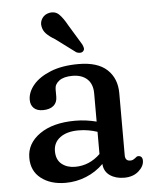

<svg xmlns="http://www.w3.org/2000/svg" viewBox="-52 -749 648 805"><g transform="rotate(-5 272.0 -346.5)"><path d="M49 -105.5Q49 -166 104.5 -205Q160 -244 254 -244Q278 -244 301.2 -240.8Q324.5 -237.5 343.5 -232.5V-351.5Q343.5 -390.5 321 -411.5Q298.5 -432.5 258.5 -432.5Q222.5 -432.5 203.2 -418.2Q184 -404 184 -383.5V-350.5Q184 -326.5 168 -313.2Q152 -300 123.5 -300Q98.5 -300 85.2 -313Q72 -326 72 -347.5Q72 -380 97.2 -410.2Q122.5 -440.5 171 -460Q219.5 -479.5 288.5 -479.5Q369 -479.5 408.8 -442.2Q448.5 -405 448.5 -343V-81.5Q448.5 -57.5 470 -57.5Q477.5 -57.5 482 -60Q486.5 -62.5 490 -65Q493.5 -68 496.8 -70.5Q500 -73 504 -73Q522.5 -73 522.5 -52.5Q522.5 -29 499.2 -8.5Q476 12 438.5 12Q402.5 12 378.2 -5Q354 -22 352 -53.5Q320.5 -22 278.8 -5Q237 12 192 12Q129 12 89 -19Q49 -50 49 -105.5ZM158.5 -124Q158.5 -88 181 -69.8Q203.5 -51.5 237.5 -51.5Q297.5 -51.5 343.5 -96V-189.5Q325.5 -195.5 305.8 -199Q286 -202.5 264 -202.5Q215.5 -202.5 187 -181.5Q158.5 -160.5 158.5 -124ZM259 -647 311.5 -560.5Q315.5 -552.5 317 -544.8Q318.5 -537 312.5 -531Q307.5 -526 299.2 -526Q291 -526 284 -529.5L200 -592Q177 -605.5 164 -619Q151 -632.5 148 -650.5Q144.5 -668.5 155 -684.2Q165.5 -700 186 -704Q211 -708.5 227.2 -692Q243.5 -675.5 259 -647Z"/></g></svg>

Font: Fraunces 9pt S100
Style: Regular
Weight: 400
Version: Version 1.000; ttfautohint (v1.8.3)